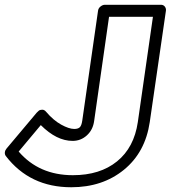

<svg xmlns="http://www.w3.org/2000/svg" viewBox="-54 -746 712 801"><path d="M-29.8 -95.2Q-34.7 -102.1 -33.7 -110.6Q-32.7 -119.1 -26.9 -126L99.1 -275.9Q103 -280.3 107.9 -284.2Q112.8 -288.1 121.8 -288.3Q130.9 -288.6 138.2 -279.8Q168.5 -244.1 201.2 -226.1Q233.9 -208 255.9 -208Q271 -208 278.6 -214.8Q286.1 -221.7 289.1 -242.2L355 -701.2Q356.4 -711.9 365.5 -719Q374.5 -726.1 383.8 -726.1H617.2Q627.9 -726.1 633.8 -718.3Q639.6 -710.4 638.2 -701.2L570.8 -236.8Q552.2 -110.4 462.9 -37.6Q373.5 35.2 243.2 35.2Q70.3 35.2 -29.8 -95.2ZM23.9 -113.8Q108.9 -15.1 250 -15.1Q363.3 -15.1 434.3 -72.8Q505.4 -130.4 521 -236.8L584 -675.8H400.9L338.9 -242.2Q334 -204.6 308.6 -181.4Q283.2 -158.2 249 -158.2Q182.1 -158.2 116.2 -224.1Z"/></svg>

Font: Trueno Black Outline
Style: Italic
Weight: 900
Width: 6
Designer: Julieta Ulanovsky
Foundry: Julieta Ulanovsky
Version: Version 3.001b | FøM Fix